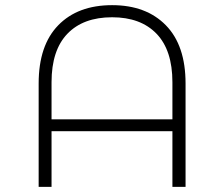

<svg xmlns="http://www.w3.org/2000/svg" viewBox="-20 -725 773 745"><path d="M415 -705Q547 -705 623.5 -627Q700 -549 700 -401V0H649V-216H180V0H130V-401Q130 -549 206 -627Q282 -705 415 -705ZM180 -262H649V-406Q649 -530 587.5 -594Q526 -658 415 -658Q303 -658 241.5 -594Q180 -530 180 -406Z"/></svg>

Font: mBank Light
Style: Regular
Weight: 300
Designer: Julieta Ulanovsky
Foundry: Julieta Ulanovsky
Version: Version 7.200;PS 007.200;hotconv 1.0.88;makeotf.lib2.5.64775